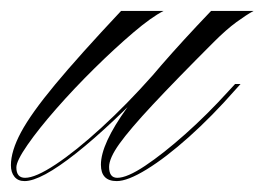

<svg xmlns="http://www.w3.org/2000/svg" viewBox="-102 -323 485 352"><path d="M120 -303H198Q176 -292 142 -263Q108 -234 71 -197.5Q34 -161 1.5 -124Q-31 -87 -51.5 -57.5Q-72 -28 -72 -16Q-72 3 -56 3Q-37 3 0 -21.5Q37 -46 84 -89Q131 -132 178 -185H189Q102 -93 37.5 -42Q-27 9 -57 9Q-69 9 -75.5 1Q-82 -7 -82 -20Q-82 -46 -63.5 -80.5Q-45 -115 -1 -168Q43 -221 120 -303ZM112 9Q83 9 83 -21Q83 -59 131 -125.5Q179 -192 285 -303H363Q350 -296 331.5 -282.5Q313 -269 290 -246Q220 -176 178 -131Q136 -86 117 -59.5Q98 -33 98 -17Q98 3 113 3Q131 3 164 -19Q197 -41 237.5 -77Q278 -113 317 -156L329 -169H339L330 -159Q287 -110 244.5 -72Q202 -34 167 -12.5Q132 9 112 9Z"/></svg>

Font: Ballet
Style: Regular
Weight: 400
Designer: Maximiliano R. Sproviero
Foundry: Omnibus-Type
Version: Version 1.100